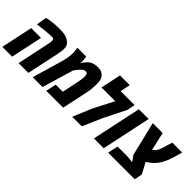

<svg xmlns="http://www.w3.org/2000/svg" viewBox="49 -1531 2306 2306"><g transform="rotate(45 1202.0 -378.5)"><path d="M265.6 0 352.1 -409.7Q356 -426.8 358.4 -441.7Q360.8 -456.5 360.8 -469.7Q360.8 -496.6 351.1 -502.4Q344.7 -506.3 316.4 -506.3Q272.9 -506.3 212.2 -500Q151.4 -493.7 92.3 -483.9L114.3 -616.2Q140.6 -624.5 177.2 -629.6Q213.9 -634.8 251.7 -637.2Q289.6 -639.6 318.4 -639.6Q369.1 -639.6 396.2 -635.5Q423.3 -631.3 440.9 -624.5Q472.2 -612.8 495.6 -592.3Q509.8 -580.1 520.8 -560.8Q531.7 -541.5 531.7 -506.8Q531.7 -485.8 527.1 -456.8Q522.5 -427.7 515.6 -394.5L431.6 0ZM-10.3 0 75.2 -404.3H242.2L156.2 0Z M504.9 0 616.2 -380.4Q623 -403.3 629.4 -433.1Q635.7 -462.9 639.6 -491.9Q643.6 -521 643.6 -540.5Q643.6 -548.8 642.8 -557.4Q642.1 -565.9 640.1 -582.5Q638.2 -599.1 634.3 -629.9H784.2Q787.6 -610.4 790 -590.6Q792.5 -570.8 792.5 -554.2Q792.5 -546.4 791.7 -539.8Q791 -533.2 790 -526.4H793.9Q827.1 -585.4 867.9 -612.5Q908.7 -639.6 977.1 -639.6Q1019.5 -639.6 1045.2 -624.5Q1070.8 -609.4 1084.5 -590.3Q1098.1 -570.8 1103.3 -546.1Q1108.4 -521.5 1108.4 -483.4Q1108.4 -445.8 1104.7 -406.5Q1101.1 -367.2 1092.8 -329.6L1022.5 0H735.8L763.7 -132.3H884.3L928.7 -343.3Q934.1 -369.1 938 -397Q941.9 -424.8 941.9 -449.7Q941.9 -471.2 933.6 -486.1Q925.3 -501 905.3 -501Q885.3 -501 867.4 -486.8Q849.6 -472.7 834 -455.6Q813.5 -432.1 799.3 -412.6L791.5 -401.9L671.9 0Z M1176.8 0 1278.8 -243.2 1409.7 -497.6H1176.8L1231.4 -756.8H1397L1370.1 -628.4H1607.4L1586.9 -525.9L1443.8 -240.2L1339.4 0Z M1544.9 0 1678.7 -629.9H1844.7L1711.4 0Z M1787.1 0 1814.9 -132.3H1980.5Q2003.4 -130.4 2026.1 -127.9Q2048.8 -125.5 2071.3 -123L2019.5 -196.3L1915 -629.9H2083.5L2132.3 -410.6Q2133.3 -407.7 2134.3 -402.6Q2135.3 -397.5 2135.7 -394.5Q2158.2 -413.1 2176.5 -435.5Q2194.8 -458 2208.5 -503.9L2245.6 -629.9H2414.1Q2386.2 -523.4 2361.6 -458.3Q2336.9 -393.1 2302.2 -346.2Q2278.8 -314.5 2249 -288.1Q2222.7 -264.6 2183.6 -240.2L2257.8 -101.1L2238.8 0Z"/></g></svg>

Font: Open Sans Condensed ExtraBold
Style: Italic
Weight: 800
Width: 3
Italic angle: -12°
Designer: Monotype Design Team
Foundry: Monotype Imaging Inc.
Version: Version 3.003; ttfautohint (v1.8.4)